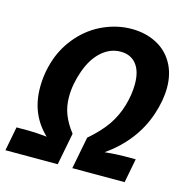

<svg xmlns="http://www.w3.org/2000/svg" viewBox="-127 -763 828 857"><g transform="rotate(15 286.5 -334.5)"><path d="M356.9 -558.1Q308.6 -558.1 269.3 -523.2Q230 -488.3 207.8 -425.5Q185.5 -362.8 185.5 -303.7Q185.5 -259.3 200.2 -222.4Q214.8 -185.5 243.7 -148.4L214.8 0H-26.9L-5.4 -111.3H51.3Q81.5 -111.3 135.3 -106Q49.8 -186.5 49.8 -311.5Q49.8 -379.4 71.8 -443.6Q93.8 -507.8 140.4 -560.3Q187 -612.8 250 -640.9Q313 -668.9 378.4 -668.9Q441.9 -668.9 492.2 -643.1Q542.5 -617.2 570.1 -568.8Q597.7 -520.5 597.7 -456.1Q597.7 -397 575.2 -329.6Q552.7 -262.2 508.8 -205.6Q464.8 -148.9 402.8 -106Q460 -111.3 490.7 -111.3H545.4L523.9 0H282.2L311 -148.4Q364.7 -194.8 394.5 -238Q424.3 -281.2 439.7 -333.5Q455.1 -385.7 455.1 -434.6Q455.1 -494.1 429.2 -526.1Q403.3 -558.1 356.9 -558.1Z"/></g></svg>

Font: Cousine
Style: Bold Italic
Weight: 700
Italic angle: -12°
Monospace: yes
Designer: Steve Matteson
Foundry: Ascender Corporation
Version: Version 1.20